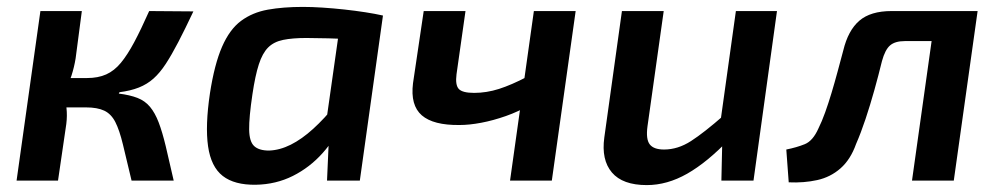

<svg xmlns="http://www.w3.org/2000/svg" viewBox="-20 -523 2892 556"><path d="M540 -490Q516 -439 496.5 -401.5Q477 -364 460 -338Q443 -312 424.5 -295.5Q406 -279 382 -269.5Q358 -260 326 -256L324 -252Q356 -248 378 -239.5Q400 -231 414.5 -213.5Q429 -196 439.5 -168.5Q450 -141 460 -99.5Q470 -58 483 0H361Q346 -63 336 -104.5Q326 -146 314 -169.5Q302 -193 282 -202.5Q262 -212 229 -212L232 -297Q264 -297 287.5 -307.5Q311 -318 330 -341Q349 -364 368.5 -400.5Q388 -437 412 -491ZM217 -491 199 -354Q195 -329 187 -304Q179 -279 167 -253Q170 -233 172.5 -210.5Q175 -188 172 -164L148 0H28L97 -491ZM269 -297 258 -212H147L158 -297Z M857 -503Q883 -503 914 -501Q945 -499 977 -495.5Q1009 -492 1038 -487.5Q1067 -483 1089 -478L1016 -409Q969 -411 931 -412Q893 -413 867 -413Q827 -413 800 -407.5Q773 -402 756.5 -385.5Q740 -369 729.5 -336.5Q719 -304 711 -250Q701 -183 701.5 -148Q702 -113 716 -100Q730 -87 759 -87Q790 -88 822 -104Q854 -120 887 -150Q920 -180 952 -220L974 -175Q952 -122 914.5 -80Q877 -38 828 -13.5Q779 11 721 12Q659 13 625 -13.5Q591 -40 582.5 -99.5Q574 -159 588 -253Q601 -337 623 -387.5Q645 -438 678 -462.5Q711 -487 755.5 -495Q800 -503 857 -503ZM969 -483 1089 -478 1022 0H927L932 -113L918 -124Z M1328 -491 1302 -308Q1298 -277 1308.5 -265.5Q1319 -254 1353 -254Q1389 -254 1425 -265.5Q1461 -277 1507 -301L1514 -219Q1482 -200 1445 -187Q1408 -174 1373.5 -167.5Q1339 -161 1311 -161Q1235 -160 1201.5 -189Q1168 -218 1176 -282L1207 -491ZM1647 -491 1578 0H1457L1526 -491Z M1902 -491 1855 -157Q1850 -120 1861.5 -105Q1873 -90 1903 -90Q1943 -90 1981 -114.5Q2019 -139 2076 -189L2092 -120Q2028 -53 1970 -20Q1912 13 1853 13Q1783 13 1752 -23.5Q1721 -60 1730 -125L1781 -491ZM2230 -491 2162 0H2069L2072 -134L2063 -147L2111 -491Z M2798 -491 2787 -404H2600Q2572 -404 2557.5 -391.5Q2543 -379 2534 -346Q2524 -305 2512 -262Q2500 -219 2486.5 -178.5Q2473 -138 2459 -106Q2443 -61 2414 -35.5Q2385 -10 2346.5 -1.5Q2308 7 2264 5L2257 -90Q2287 -96 2310.5 -105.5Q2334 -115 2350 -151Q2360 -171 2369.5 -197.5Q2379 -224 2388 -254Q2397 -284 2405.5 -315.5Q2414 -347 2422 -377Q2436 -435 2468.5 -463Q2501 -491 2562 -491ZM2811 -491 2742 0H2621L2690 -491Z"/></svg>

Font: Exo 2 SemiBold
Style: Italic
Weight: 600
Italic angle: -8°
Designer: Natanael Gama
Foundry: Natanael Gama
Version: Version 2.010